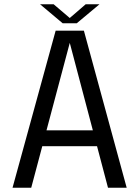

<svg xmlns="http://www.w3.org/2000/svg" viewBox="-20 -884 656 904"><path d="M39 0 242 -739.5H375L576.5 0H488.5L308 -684H309L127 0ZM144 -195.5V-270.5H473V-195.5ZM168.5 -864H232.5L321 -788.5H296L383.5 -864H448.5L341.5 -774.5H275Z"/></svg>

Font: Epilogue
Style: Regular
Weight: 400
Designer: Tyler Finck
Foundry: Etcetera Type Co
Version: Version 2.112